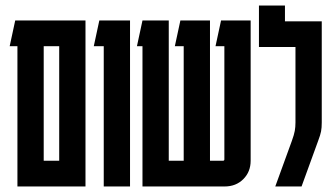

<svg xmlns="http://www.w3.org/2000/svg" viewBox="-20 -674 1203 694"><path d="M289 -600V0H43V-507H15L35 -600ZM138 -93H194V-507H138Z M450 -600V0H355V-507H319L339 -600Z M590 -600V-93H644V-507H612L632 -600H739V-93H786Q791 -93 791 -98V-507H759L779 -600H886V-93Q886 -53 859.5 -26.5Q833 0 792 0H495V-507H475L495 -600Z M1143 -597V-231Q1143 -212 1140.5 -199Q1138 -186 1130 -165L1070 0H975L1035 -165Q1043 -187 1045.5 -201Q1048 -215 1048 -231V-504H916V-654H1010V-597Z"/></svg>

Font: Karantina
Style: Regular
Weight: 400
Designer: Rony Koch
Foundry: Rony Koch
Version: Version 1.000; ttfautohint (v1.8.3)